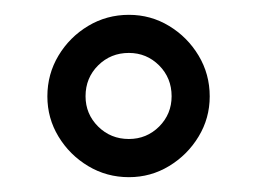

<svg xmlns="http://www.w3.org/2000/svg" viewBox="-20 -830 347 259"><path d="M153.9 -591Q123.9 -591 98.9 -606Q73.9 -621 58.9 -645.8Q43.9 -670.5 43.9 -700Q43.9 -730 58.9 -755Q73.9 -780 98.9 -795Q123.9 -810 153.9 -810Q183.4 -810 208.1 -795Q232.9 -780 247.9 -755Q262.9 -730 262.9 -700Q262.9 -670.5 247.9 -645.8Q232.9 -621 208.1 -606Q183.4 -591 153.9 -591ZM153.8 -642.5Q177.8 -642.5 194.7 -659.3Q211.5 -676.2 211.5 -700.2Q211.5 -724.8 194.7 -741.7Q177.8 -758.6 153.8 -758.6Q129.4 -758.6 112.4 -741.8Q95.4 -724.9 95.4 -700.2Q95.4 -676.2 112.4 -659.3Q129.4 -642.5 153.8 -642.5Z"/></svg>

Font: Big Shoulders Thin
Style: Regular
Weight: 100
Designer: Patric King
Foundry: XO Type Co
Version: Version 2.002